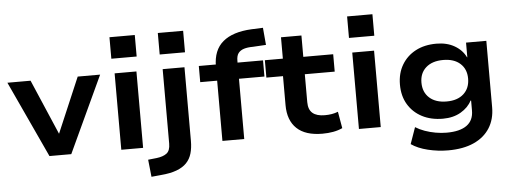

<svg xmlns="http://www.w3.org/2000/svg" viewBox="-56 -900 3348 1254"><g transform="rotate(-5 1618.0 -273.0)"><path d="M238 0 6 -501H158L315 -135H311L467 -501H614L381 0Z M696 -598V-739H862V-598ZM709 0V-501H852V0Z M1013 -598V-739H1179V-598ZM890 193 878 80 934 74Q977 69 1000.5 51Q1024 33 1024 -13V-501H1167V-18Q1167 28 1156.5 64Q1146 100 1121.5 125.5Q1097 151 1055.5 166.5Q1014 182 952 187Z M1372 0V-395H1261V-501H1407L1372 -464V-489Q1372 -595 1436.5 -649.5Q1501 -704 1625 -710L1700 -713L1710 -600L1623 -595Q1589 -595 1565 -587.5Q1541 -580 1528 -563Q1515 -546 1515 -513V-487L1489 -501H1682V-395H1515V0Z M2027 10Q1916 10 1859.5 -43.5Q1803 -97 1803 -197V-387H1694V-501H1812V-641H1946V-501H2142V-387H1946V-204Q1946 -155 1973 -132Q2000 -109 2053 -109Q2077 -109 2098.5 -112.5Q2120 -116 2140 -124L2159 -15Q2131 -2 2098 4Q2065 10 2027 10Z M2254 -598V-739H2420V-598ZM2267 0V-501H2410V0Z M2836 190Q2769 190 2703.5 174Q2638 158 2595 128L2633 20Q2660 37 2693.5 49Q2727 61 2764 67.5Q2801 74 2836 74Q2923 74 2968 41.5Q3013 9 3013 -56V-121H3009Q2987 -77 2937.5 -48Q2888 -19 2820 -19Q2742 -19 2683.5 -49.5Q2625 -80 2592 -135Q2559 -190 2559 -265Q2559 -339 2592 -394.5Q2625 -450 2683 -480.5Q2741 -511 2819 -511Q2888 -511 2938 -482Q2988 -453 3011 -405H3013V-501H3146V-66Q3146 13 3109.5 70.5Q3073 128 3004 159Q2935 190 2836 190ZM2854 -129Q2925 -129 2965.5 -166Q3006 -203 3006 -266Q3006 -328 2965.5 -364.5Q2925 -401 2854 -401Q2782 -401 2741 -364.5Q2700 -328 2700 -266Q2700 -203 2741 -166Q2782 -129 2854 -129Z"/></g></svg>

Font: Nunito Sans 7pt SemiExpanded
Style: Bold
Weight: 700
Width: 6
Designer: Vernon Adams
Foundry: Vernon Adams
Version: Version 3.101;gftools[0.9.27]